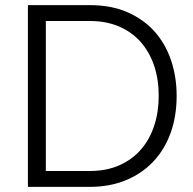

<svg xmlns="http://www.w3.org/2000/svg" viewBox="-20 -730 755 750"><path d="M89 0V-710H330Q415 -710 478.5 -682Q542 -654 584.5 -606Q627 -558 648.5 -493.5Q670 -429 670 -356Q670 -275 646 -209.5Q622 -144 577.5 -97.5Q533 -51 470.5 -25.5Q408 0 330 0ZM600 -356Q600 -420 582 -473.5Q564 -527 529.5 -566Q495 -605 445 -626.5Q395 -648 330 -648H159V-62H330Q396 -62 446.5 -84.5Q497 -107 531 -146.5Q565 -186 582.5 -239.5Q600 -293 600 -356Z"/></svg>

Font: PTCRaleway
Style: Regular
Weight: 400
Designer: Matt McInerney, Pablo Impallari, Rodrigo Fuenzalida
Foundry: Matt McInerney, Pablo Impallari, Rodrigo Fuenzalida
Version: Version 3.000g; ttfautohint (v1.5) -l 8 -r 28 -G 28 -x 14 -D